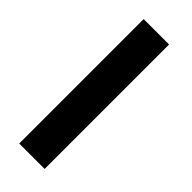

<svg xmlns="http://www.w3.org/2000/svg" viewBox="-203 -620 647 647"><g transform="rotate(45 121.0 -296.5)"><path d="M51 0H172V-593H51Z"/></g></svg>

Font: Anybody Thin Medium
Style: Regular
Weight: 500
Version: Version 1.113;gftools[0.9.25]